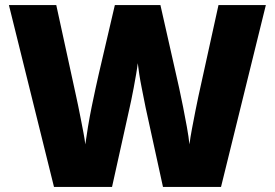

<svg xmlns="http://www.w3.org/2000/svg" viewBox="-20 -734 1079 754"><path d="M1024 -714 848 0H620L552 -311Q550 -320 546 -341Q542 -362 536.5 -389Q531 -416 527 -442Q523 -468 521 -486Q519 -468 514.5 -442Q510 -416 505 -389Q500 -362 495.5 -341Q491 -320 489 -311L420 0H192L15 -714H201L279 -356Q282 -343 287 -318.5Q292 -294 297.5 -266Q303 -238 308 -211.5Q313 -185 315 -167Q319 -197 325.5 -236Q332 -275 340 -314.5Q348 -354 355.5 -388Q363 -422 368 -444L431 -714H610L671 -444Q676 -423 683.5 -388.5Q691 -354 699 -314Q707 -274 714 -235Q721 -196 724 -167Q727 -192 734 -229Q741 -266 748 -301.5Q755 -337 759 -355L838 -714Z"/></svg>

Font: Noto Kufi Arabic Black
Style: Regular
Weight: 900
Designer: Monotype Design Team, David Williams, Khaled Hosny
Foundry: Google LLC
Version: Version 2.109; ttfautohint (v1.8.4.7-5d5b)